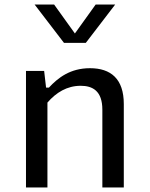

<svg xmlns="http://www.w3.org/2000/svg" viewBox="-20 -826 660 846"><path d="M525.5 0V-367.5C525.5 -479 468 -525.5 376.5 -525.5C289.5 -525.5 236 -483.5 195.5 -440H183L174.5 -513.5H94.5V0H189V-374C227.5 -418.5 275.5 -448 335.5 -448C387.5 -448 431 -426 431 -342.5V0ZM132.5 -806H218.5L310 -678.5L401.5 -806H487.5L358 -637H262Z"/></svg>

Font: Monaspace Neon
Style: Regular
Weight: 400
Designer: Riley Cran & the Lettermatic Team
Foundry: Lettermatic
Version: Version 1.200 (Monaspace Neon)